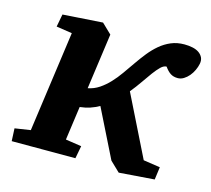

<svg xmlns="http://www.w3.org/2000/svg" viewBox="-85 -641 824 751"><g transform="rotate(15 327.5 -265.5)"><path d="M598.1 0 455.1 10.7 415.5 -27.3 318.4 -222.7Q301.3 -212.9 282.2 -206.5Q263.2 -200.2 241.2 -197.8L222.2 -61L286.6 -51.3L276.9 0H19L16.6 -51.3L80.1 -61L136.7 -468.8L72.8 -478.5L82.5 -529.8L244.1 -540.5L283.7 -502.4L252.4 -276.9Q277.3 -281.7 298.1 -295.7Q318.8 -309.6 336.9 -328.9Q355 -348.1 371.3 -371.3Q387.7 -394.5 404.1 -418.2Q420.4 -441.9 438 -463.9Q455.6 -485.8 475.8 -502.9Q496.1 -520 520.3 -530.3Q544.4 -540.5 574.2 -540.5Q592.3 -540.5 607.7 -537.1Q623 -533.7 633.5 -526.4Q644 -519 649.2 -508.1Q654.3 -497.1 651.4 -482.4Q648.9 -469.7 642.6 -456.1Q636.2 -442.4 627 -431.4Q617.7 -420.4 606.2 -413.3Q594.7 -406.2 582 -406.2Q564.5 -406.2 552.5 -414.1Q540.5 -421.9 528.8 -438.5Q517.6 -438.5 505.6 -427Q493.7 -415.5 480 -397Q466.3 -378.4 450.4 -355.2Q434.6 -332 415 -308.1L537.1 -61.5L605 -51.3Z"/></g></svg>

Font: Noticia Text
Style: Bold Italic
Weight: 700
Italic angle: -8°
Designer: JM Sole
Foundry: JM Sole
Version: Version 1.003